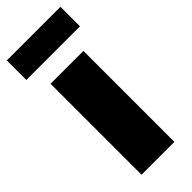

<svg xmlns="http://www.w3.org/2000/svg" viewBox="-248 -752 785 785"><g transform="rotate(-45 144.0 -360.0)"><path d="M299 -607V-720H-11V-607ZM238 0V-526H48V0Z"/></g></svg>

Font: Raleway Black
Style: Regular
Weight: 900
Designer: Matt McInerney, Pablo Impallari, Rodrigo Fuenzalida
Foundry: Matt McInerney, Pablo Impallari, Rodrigo Fuenzalida
Version: Version 3.000g; ttfautohint (v1.5) -l 8 -r 28 -G 28 -x 14 -D